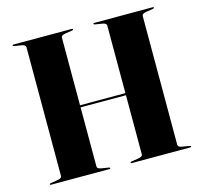

<svg xmlns="http://www.w3.org/2000/svg" viewBox="-102 -813 982 926"><g transform="rotate(-15 389.0 -350.0)"><path d="M276 -28Q276 -17 297 -13.5L331.5 -8Q338.5 -7 338.5 -3.5Q338.5 0 333 0H42Q36.5 0 36.5 -3.5Q36.5 -7 43.5 -8L78 -13.5Q99 -17 99 -28V-672Q99 -683 78 -686.5L43.5 -692Q36.5 -693 36.5 -696.5Q36.5 -700 42 -700H333Q338.5 -700 338.5 -696.5Q338.5 -693 331.5 -692L297 -686.5Q276 -683 276 -672V-334H502.5V-672Q502.5 -683 481 -686.5L447 -692Q440 -693 440 -696.5Q440 -700 445.5 -700H736.5Q742 -700 742 -696.5Q742 -693 735 -692L700.5 -686.5Q679.5 -683 679.5 -672V-28Q679.5 -17 700.5 -13.5L735 -8Q742 -7 742 -3.5Q742 0 736.5 0H445.5Q440 0 440 -3.5Q440 -7 447 -8L481 -13.5Q502.5 -17 502.5 -28V-323.5H276Z"/></g></svg>

Font: Fraunces 144pt S000
Style: Bold
Weight: 700
Version: Version 1.000; ttfautohint (v1.8.3)